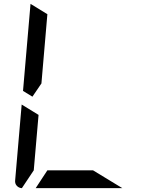

<svg xmlns="http://www.w3.org/2000/svg" viewBox="-20 -981 856 1001"><path d="M196 -546 149 -477 100 -507 139 -959V-961L227 -907ZM618 0H166L227 -93H465ZM94 0Q78 -1 67.5 -12.5Q57 -24 59 -41L93 -436L181 -382L156 -93Z"/></svg>

Font: DSEG7 Modern Mini
Style: Italic
Weight: 400
Italic angle: -5°
Designer: Keshikan(Twitter:@keshinomi_88pro)
Version: Version 0.46